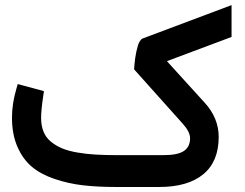

<svg xmlns="http://www.w3.org/2000/svg" viewBox="-20 -746 976 766"><path d="M515.1 -469.2Q515.1 -471.7 515.4 -475.6Q515.6 -479.5 516.8 -491.7Q518.1 -503.9 519.5 -514.9Q521 -525.9 523.9 -539.6Q526.9 -553.2 530 -563.7Q533.2 -574.2 538.3 -582.3Q543.5 -590.3 548.8 -592.3L903.8 -725.6V-598.6L646 -502L797.4 -335.4Q852.5 -274.4 852.5 -199.7Q852.5 -101.6 791 -50.8Q729.5 0 614.7 0H442.9Q368.7 0 310.3 -6.8Q252 -13.7 197.3 -32.2Q142.6 -50.8 106.7 -81.1Q70.8 -111.3 49.3 -160.9Q27.8 -210.4 27.8 -276.9Q27.8 -332.5 45.4 -392.1L50.8 -410.6L68.8 -405.8L138.2 -387.2L155.3 -382.3L152.8 -365.2Q144 -306.6 144 -275.9Q144 -244.6 153.6 -220.9Q163.1 -197.3 182.6 -181.2Q202.1 -165 227.5 -154.3Q252.9 -143.6 289.1 -137.5Q325.2 -131.3 362.8 -129.2Q400.4 -127 449.7 -127H631.3Q689.5 -127 713.9 -143.8Q738.3 -160.6 738.3 -194.3Q738.3 -219.7 710.4 -251Z"/></svg>

Font: Samim FD
Style: Bold-FD
Weight: 700
Foundry: DejaVu fonts team - Redesigned by Saber Rastikerdar
Version: Version 4.0.1